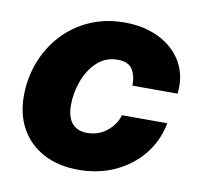

<svg xmlns="http://www.w3.org/2000/svg" viewBox="-66 -595 699 676"><g transform="rotate(10 284.0 -257.5)"><path d="M256.3 11.7Q184.1 11.7 131.6 -16.1Q79.1 -43.9 50.5 -94Q22 -144 22 -211.4Q22 -274.4 43.5 -331.3Q64.9 -388.2 105.2 -432.4Q145.5 -476.6 201.9 -502Q258.3 -527.3 328.1 -527.3Q397.5 -527.3 451.2 -500.7Q504.9 -474.1 533 -425.8Q561 -377.4 553.7 -313H392.1Q393.6 -345.2 379.4 -369.6Q365.2 -394 326.7 -394Q282.7 -394 252.4 -365.7Q222.2 -337.4 206.5 -294.4Q190.9 -251.5 190.9 -208Q190.9 -166.5 209.2 -144Q227.5 -121.6 263.7 -121.6Q304.2 -121.6 334 -145.5Q363.8 -169.4 374 -204.1H536.1Q523.9 -139.6 484.6 -91.1Q445.3 -42.5 386.5 -15.4Q327.6 11.7 256.3 11.7Z"/></g></svg>

Font: Inter Display ExtraBold
Style: Italic
Weight: 800
Italic angle: -9.39999°
Designer: Rasmus Andersson
Foundry: rsms
Version: Version 4.000;git-a52131595